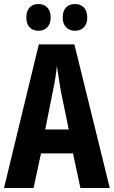

<svg xmlns="http://www.w3.org/2000/svg" viewBox="-20 -935 566 955"><path d="M380 0 343 -172H184L147 0H0L173 -714H350L526 0ZM283 -480Q271 -551 263 -608Q258 -552 243 -482L205 -291H322ZM111 -848Q111 -881 127.5 -898Q144 -915 171 -915Q199 -915 215.5 -897.5Q232 -880 232 -848Q232 -817 215.5 -799.5Q199 -782 171 -782Q144 -782 127.5 -799Q111 -816 111 -848ZM292 -848Q292 -881 308.5 -898Q325 -915 353 -915Q381 -915 397.5 -897.5Q414 -880 414 -848Q414 -817 397.5 -799.5Q381 -782 353 -782Q325 -782 308.5 -799.5Q292 -817 292 -848Z"/></svg>

Font: Noto Sans Thai ExtCond
Style: Bold
Weight: 700
Width: 2
Designer: Monotype Design Team
Foundry: Monotype Imaging Inc.
Version: Version 2.002; ttfautohint (v1.8.4.7-5d5b)